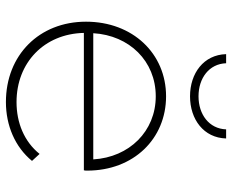

<svg xmlns="http://www.w3.org/2000/svg" viewBox="-86 -676 766 633"><g transform="rotate(90 296.5 -359.0)"><path d="M89 -284C96 -403 181 -490 297 -490C412 -490 498 -403 505 -284ZM316 4C393 4 464 -26 510 -82L487 -107C446 -56 384 -31 316 -31C186 -31 91 -122 88 -253H541C542 -257 542 -260 542 -264C542 -417 437 -524 297 -524C156 -524 51 -414 51 -260C51 -106 161 4 316 4ZM297 -603C373 -603 434 -648 436 -722H406C404 -666 357 -631 297 -631C237 -631 190 -666 188 -722H158C160 -648 221 -603 297 -603Z"/></g></svg>

Font: Montserrat-Alt1 ExtLt
Style: Regular
Weight: 200
Designer: Differentunic
Foundry: Differentunic
Version: Version 7.222